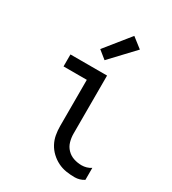

<svg xmlns="http://www.w3.org/2000/svg" viewBox="-187 -864 873 972"><g transform="rotate(30 250.0 -377.5)"><path d="M404 8Q378 8 353 4Q328 0 305 -11.5Q282 -23 263 -41Q244 -59 232 -81.5Q220 -104 215.5 -129Q211 -154 211 -180V-450H75V-520H289V-180Q289 -157 295.5 -134Q302 -111 318.5 -94Q335 -77 357.5 -69.5Q380 -62 404 -62Q418 -62 432 -66Q446 -70 458 -78V-8Q446 0 432 4Q418 8 404 8ZM239 -581 192 -619 308 -763 367 -717Z"/></g></svg>

Font: Moesevka
Style: Regular
Weight: 400
Monospace: yes
Designer: Belleve Invis
Foundry: Belleve Invis
Version: Version 32.5.0; ttfautohint (v1.8.4)